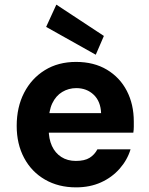

<svg xmlns="http://www.w3.org/2000/svg" viewBox="-20 -796 644 828"><path d="M308 12Q232 12 174 -21.5Q116 -55 84 -115Q52 -175 52 -253Q52 -334 84 -396Q116 -458 173.5 -493.5Q231 -529 308 -529Q385 -529 441 -495.5Q497 -462 527 -404Q557 -346 557 -272Q557 -262 557 -249.5Q557 -237 555 -224H151V-308H416Q414 -359 384 -387.5Q354 -416 309 -416Q276 -416 248.5 -399.5Q221 -383 205.5 -350.5Q190 -318 190 -268V-239Q190 -197 204 -166.5Q218 -136 244.5 -119Q271 -102 307 -102Q345 -102 366.5 -115.5Q388 -129 400 -152H543Q529 -106 496 -68.5Q463 -31 415.5 -9.5Q368 12 308 12ZM393 -560 179 -680 223 -776 428 -641Z"/></svg>

Font: DM Sans 11pt ExtraBold
Style: Regular
Weight: 800
Version: Version 4.004;gftools[0.9.30]